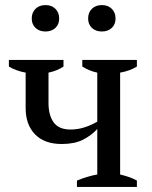

<svg xmlns="http://www.w3.org/2000/svg" viewBox="-20 -736 598 756"><path d="M15 0ZM15 -500H230V-474Q220 -467 205 -460.5Q190 -454 171 -450V-330Q171 -283 191 -254.5Q211 -226 258 -226Q286 -226 312.5 -234.5Q339 -243 363 -257V-450Q333 -456 304 -474V-500H519V-474Q492 -457 453 -450V-49Q473 -44 489 -38.5Q505 -33 519 -25V0H283V-25Q324 -42 363 -49V-228Q339 -202 306 -185.5Q273 -169 223 -169Q155 -169 118 -207Q81 -245 81 -310V-450Q43 -457 15 -474ZM105 -663Q105 -687 120 -701.5Q135 -716 159 -716Q183 -716 198 -701.5Q213 -687 213 -663Q213 -640 198 -626Q183 -612 159 -612Q135 -612 120 -626Q105 -640 105 -663ZM327 -663Q327 -687 342 -701.5Q357 -716 381 -716Q405 -716 420 -701.5Q435 -687 435 -663Q435 -640 420 -626Q405 -612 381 -612Q357 -612 342 -626Q327 -640 327 -663Z"/></svg>

Font: PT Serif
Style: Regular
Weight: 400
Designer: A.Korolkova, O.Umpeleva, V.Yefimov
Foundry: ParaType Ltd
Version: Version 1.000W OFL; ttfautohint (v1.6)